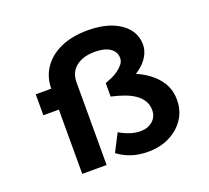

<svg xmlns="http://www.w3.org/2000/svg" viewBox="-126 -891 1152 1059"><g transform="rotate(-20 450.5 -362.0)"><path d="M574 10Q515 10 471 -6Q427 -22 397 -46L450 -149Q480 -131 511 -121Q542 -111 572 -111Q615 -111 643 -135.5Q671 -160 671 -198Q671 -230 656.5 -254Q642 -278 616.5 -295.5Q591 -313 556.5 -325.5Q522 -338 481 -347V-426Q498 -432 519.5 -441.5Q541 -451 559.5 -464.5Q578 -478 590.5 -494Q603 -510 603 -529Q603 -566 571.5 -587.5Q540 -609 483 -609Q412 -609 371.5 -576Q331 -543 331 -485V0H188V-499Q188 -566 223 -619Q258 -672 325 -703Q392 -734 489 -734Q567 -734 625.5 -711Q684 -688 715.5 -648Q747 -608 747 -555Q747 -521 727.5 -488Q708 -455 672.5 -429Q637 -403 594 -387L592 -439Q637 -427 677.5 -406.5Q718 -386 750.5 -356.5Q783 -327 801 -289.5Q819 -252 819 -206Q819 -143 787 -94.5Q755 -46 699.5 -18Q644 10 574 10ZM97 -377V-500H271V-377Z"/></g></svg>

Font: Lexend Mega SemiBold
Style: Regular
Weight: 600
Designer: Bonnie Shaver-Troup, Thomas Jockin
Foundry: Lexend
Version: Version 1.007